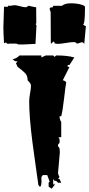

<svg xmlns="http://www.w3.org/2000/svg" viewBox="-64 -1070 532 1144"><path d="M420.9 -817.9 397.5 -810.1Q392.6 -810.1 389.4 -814.7Q386.2 -819.3 373.3 -819.3Q360.4 -819.3 328.4 -814Q296.4 -808.6 282 -808.6Q267.6 -808.6 260.7 -812Q260.7 -818.8 259.5 -820.1Q258.3 -821.3 252.4 -821.3Q251 -820.3 248.5 -816.9Q243.7 -810.1 238.8 -810.1L237.8 -998L231 -1018.1L239.3 -1026.9L246.6 -1025.4Q251 -1025.9 253.4 -1035.6H305.7Q322.3 -1050.3 356.9 -1050.3Q391.6 -1050.3 417 -1043.5Q442.4 -1036.6 442.4 -1028.3Q442.4 -924.3 430.7 -924.3Q441.4 -914.6 447.8 -914.6L438 -808.6L429.7 -817.9ZM-5.9 -1035.2 22.5 -1039.1Q32.2 -1039.1 54.9 -1033Q77.6 -1026.9 87.2 -1026.9Q96.7 -1026.9 99.6 -1031.2Q102.5 -1035.6 106.9 -1035.6L146 -1026.9L151.4 -1028.3L152.3 -931.2Q149.9 -931.2 149.9 -929.2V-924.8Q149.9 -923.3 149.4 -922.4Q153.3 -922.4 153.3 -919.4L147.5 -808.6L78.6 -805.2H49.8Q40 -805.2 34.7 -810.1H-10.7L-12.7 -808.6Q-17.1 -810.1 -20.5 -810.1H-22.9Q-24.4 -816.4 -29.8 -816.4L-40 -812Q-43.9 -875.5 -43.9 -907.2L-40 -1030.3L-23.9 -1029.3Q-17.6 -1029.3 -16.4 -1030.3Q-15.1 -1031.2 -15.1 -1037.6Q-12.2 -1035.2 -5.9 -1035.2ZM261.7 22 261.2 31.7 244.1 54.2 226.1 42.5Q225.6 29.8 225.6 22.2Q225.6 14.6 232.4 13.7L217.3 -26.9H191.4L182.6 -15.1V3.4Q182.6 8.3 191.4 25.9L182.6 8.8V16.1Q182.6 42.5 172.9 42.5L164.6 31.7Q160.2 -0.5 148.2 -85Q136.2 -169.4 129.4 -221.7Q109.9 -372.1 109.9 -467.3Q109.9 -483.4 115.2 -514.4Q120.6 -545.4 120.6 -555.4Q120.6 -565.4 117.9 -570.6Q115.2 -575.7 108.6 -582.8Q102.1 -589.8 100.6 -591.8Q100.6 -619.6 85 -634.8Q66.4 -653.8 41 -671.4L31.2 -692.9L41 -704.6H34.2Q22 -704.6 12.7 -716.8H5.9Q33.7 -719.2 52.2 -739.7H182.6V-727.5Q207 -739.7 208.5 -739.7H252.9L261.2 -731L270.5 -739.7Q338.9 -739.7 378.9 -727.5L350.1 -683.1H339.4V-671.4H350.1L310.1 -591.8Q321.8 -589.8 330.6 -580.1Q326.2 -556.6 317.9 -483.6Q309.6 -410.6 300.8 -377.4H290.5Q292.5 -353.5 300.8 -343.8V-252.4H283.7Q291.5 -248 291.5 -226.6L290.5 -219.2L281.7 -208V-196.3Q292.5 -196.3 292.5 -162.1L281.7 -38.6Q281.7 -32.7 290.5 -15.1L281.7 -3.9H290.5L300.8 18.6H281.7L270.5 7.8H261.2L252.9 -3.9V29.3Q260.3 29.3 261.7 22Z"/></svg>

Font: Butcherman
Style: Regular
Weight: 400
Version: Version 001.004